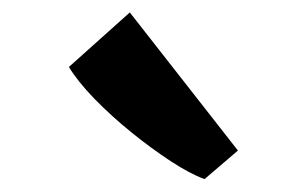

<svg xmlns="http://www.w3.org/2000/svg" viewBox="-20 -904 481 301"><path d="M300 -623.5Q278 -631.5 247.8 -651.2Q217.5 -671 186 -696.5Q154.5 -722 128.2 -749Q102 -776 88 -799L183.5 -884.5L353 -668L301 -623.5Z"/></svg>

Font: Merriweather 36pt Black
Style: Regular
Weight: 900
Version: Version 2.100